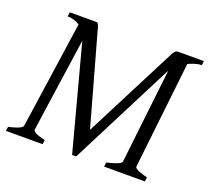

<svg xmlns="http://www.w3.org/2000/svg" viewBox="-108 -750 966 886"><g transform="rotate(20 375.0 -307.5)"><path d="M149 -576 73 -51C71 -35 15 -23 5 -21L2 0H182L185 -21C145 -30 125 -41 125 -50C125 -53 126 -61 191 -511L327 0H347L606 -508C608 -512 609 -513 611 -517L558 -51C557 -43 535 -32 487 -21L484 0H684L687 -21C662 -26 624 -39 624 -50C624 -54 625 -61 683 -576C695 -582 722 -594 748 -594L750 -615H623C614 -615 608 -610 600 -596L365 -137L243 -574C234 -611 230 -615 221 -615H92L89 -594C107 -594 129 -589 149 -576Z"/></g></svg>

Font: Temporarium
Style: Italic
Weight: 400
Italic angle: -7°
Version: Version 1.1